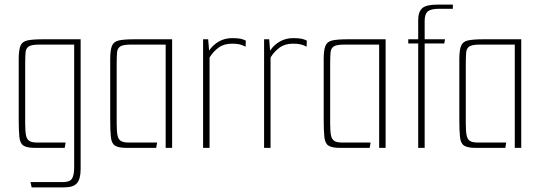

<svg xmlns="http://www.w3.org/2000/svg" viewBox="-20 -640 2343 831"><path d="M117 171 112 148H253Q283 148 292 132.5Q301 117 301 85V-447H150Q117 -447 104.5 -439Q92 -431 90.5 -412Q89 -393 89 -360V-106Q89 -72 92.5 -54.5Q96 -37 107 -30Q118 -23 142 -23H264L260 0H132Q97 0 82 -9.5Q67 -19 64 -46Q61 -73 61 -125V-384Q61 -423 68.5 -441.5Q76 -460 98.5 -465Q121 -470 166 -470H329V91Q329 134 313.5 152.5Q298 171 258 171Z M528 0Q493 0 478 -9.5Q463 -19 460 -46Q457 -73 457 -125V-384Q457 -423 464.5 -441.5Q472 -460 494.5 -465Q517 -470 562 -470H725V0H697V-447H546Q513 -447 500.5 -439Q488 -431 486.5 -412Q485 -393 485 -360V-106Q485 -72 488.5 -54.5Q492 -37 503 -30Q514 -23 538 -23H660L656 0Z M859 0V-470H881L885 -421Q902 -446 927.5 -460.5Q953 -475 985 -475Q1007 -475 1020 -472.5Q1033 -470 1044 -464L1043 -438Q1030 -445 1017 -448Q1004 -451 984 -451Q949 -451 925.5 -433.5Q902 -416 887 -391V0Z M1123 0V-470H1145L1149 -421Q1166 -446 1191.5 -460.5Q1217 -475 1249 -475Q1271 -475 1284 -472.5Q1297 -470 1308 -464L1307 -438Q1294 -445 1281 -448Q1268 -451 1248 -451Q1213 -451 1189.5 -433.5Q1166 -416 1151 -391V0Z M1452 0Q1417 0 1402 -9.5Q1387 -19 1384 -46Q1381 -73 1381 -125V-384Q1381 -423 1388.5 -441.5Q1396 -460 1418.5 -465Q1441 -470 1486 -470H1649V0H1621V-447H1470Q1437 -447 1424.5 -439Q1412 -431 1410.5 -412Q1409 -393 1409 -360V-106Q1409 -72 1412.5 -54.5Q1416 -37 1427 -30Q1438 -23 1462 -23H1584L1580 0Z M1790 -452H1747V-470H1790V-553Q1790 -589 1807.5 -604.5Q1825 -620 1871 -620H1940V-602H1881Q1845 -602 1831.5 -590.5Q1818 -579 1818 -550V-470H1906L1903 -452H1818V0H1790Z M2039 0Q2004 0 1989 -9.5Q1974 -19 1971 -46Q1968 -73 1968 -125V-384Q1968 -423 1975.5 -441.5Q1983 -460 2005.5 -465Q2028 -470 2073 -470H2236V0H2208V-447H2057Q2024 -447 2011.5 -439Q1999 -431 1997.5 -412Q1996 -393 1996 -360V-106Q1996 -72 1999.5 -54.5Q2003 -37 2014 -30Q2025 -23 2049 -23H2171L2167 0Z"/></svg>

Font: Smooch Sans ExtraLight
Style: Regular
Weight: 200
Designer: Robert E. Leuschke
Foundry: Robert E. Leuschke
Version: Version 1.010; ttfautohint (v1.8.3)